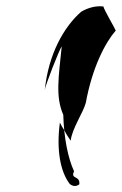

<svg xmlns="http://www.w3.org/2000/svg" viewBox="-20 -592 395 622"><path d="M125 -300C137 -417 187 -505 243 -554C265 -567 291 -574 315 -571C317 -560 351 -503 355 -493C321 -454 279 -374 258 -259C250 -228 213 -175 209 -136C201 -149 195 -156 189 -169C183 -178 178 -186 174 -195C162 -105 176 -35 206 4C216 12 227 13 237 5C240 -25 207 -10 220 -37C200 -80 187 -146 185 -220C159 -279 170 -343 180 -442C172 -431 126 -314 125 -300Z"/></svg>

Font: Ugly Stick
Style: It
Weight: 400
Designer: Stig
Foundry: Cannot Into Space Fonts
Version: Version 0.99